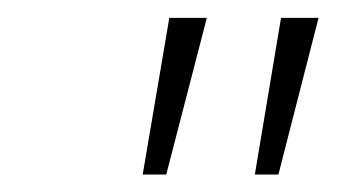

<svg xmlns="http://www.w3.org/2000/svg" viewBox="-20 -758 394 220"><path d="M217 -737.5 170.5 -558H143.5L174 -737.5ZM345 -737.5 299 -558H272L302 -737.5Z"/></svg>

Font: Epilogue ExtraLight
Style: Italic
Weight: 250
Italic angle: -12°
Designer: Tyler Finck
Foundry: Etcetera Type Co
Version: Version 2.112